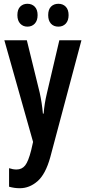

<svg xmlns="http://www.w3.org/2000/svg" viewBox="-20 -807 455 1016"><path d="M3 -594H122L190 -317Q202 -263 207 -206H211Q213 -232 217 -258Q221 -284 229 -317L294 -594H411L246 25Q221 115 178.5 152Q136 189 85 189Q70 189 56 187Q42 185 28 181V83Q49 90 67 90Q96 90 113 68.5Q130 47 145 -12L155 -56ZM72 -727Q72 -757 87 -772Q102 -787 125 -787Q149 -787 164 -771.5Q179 -756 179 -727Q179 -698 164 -682Q149 -666 125 -666Q102 -666 87 -682Q72 -698 72 -727ZM235 -727Q235 -757 250 -772Q265 -787 289 -787Q313 -787 328 -771.5Q343 -756 343 -727Q343 -698 328 -682Q313 -666 289 -666Q264 -666 249.5 -682Q235 -698 235 -727Z"/></svg>

Font: Noto Sans Tamil UI ExtraCondensed SemiBold
Style: Regular
Weight: 600
Width: 2
Designer: Jelle Bosma - Monotype Design Team
Foundry: Monotype Imaging Inc.
Version: Version 2.004; ttfautohint (v1.8.4.7-5d5b)